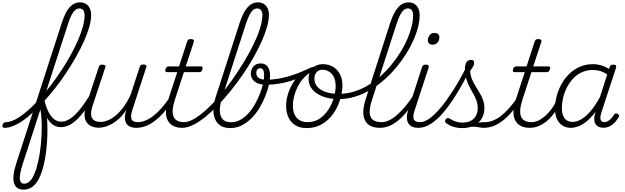

<svg xmlns="http://www.w3.org/2000/svg" viewBox="-183 -1059 5260 1616"><path d="M-147 17Q-157 17 -160.5 9.5Q-164 2 -162 -7Q-160 -16 -152 -23.5Q-144 -31 -133 -31Q-109 -31 -81.5 -41.5Q-54 -52 -25 -70.5Q4 -89 34.5 -114.5Q65 -140 94.5 -169Q124 -198 152 -230Q203 -286 250 -348Q297 -410 339 -474.5Q381 -539 416 -603.5Q451 -668 476.5 -727.5Q502 -787 515.5 -838.5Q529 -890 529 -930Q529 -943 537 -949.5Q545 -956 556.5 -955.5Q568 -955 576 -948.5Q584 -942 584 -930Q584 -888 569 -834.5Q554 -781 526.5 -718.5Q499 -656 461.5 -589Q424 -522 379.5 -454Q335 -386 284.5 -321.5Q234 -257 180 -198Q150 -165 116.5 -133.5Q83 -102 49.5 -74Q16 -46 -17.5 -26Q-51 -6 -83.5 5.5Q-116 17 -147 17ZM16 537Q-14 537 -34.5 524.5Q-55 512 -64 485Q-73 458 -69 416Q-65 374 -46 316L338 -869Q367 -958 403.5 -998.5Q440 -1039 491 -1039Q520 -1039 541 -1025.5Q562 -1012 573 -988Q584 -964 584 -930Q584 -918 576 -911.5Q568 -905 556.5 -905Q545 -905 537 -911.5Q529 -918 529 -930Q529 -949 524 -962Q519 -975 509 -981.5Q499 -988 484 -988Q467 -988 450.5 -974.5Q434 -961 419 -932.5Q404 -904 389 -856L186 -229Q198 -184 205.5 -132.5Q213 -81 215 -28Q217 25 215.5 78Q214 131 209 182Q204 233 195.5 279.5Q187 326 175 366Q160 418 138 457Q116 496 85.5 516.5Q55 537 16 537ZM21 487Q37 487 51 479Q65 471 78 455Q91 439 101 416.5Q111 394 122 365Q131 332 139.5 294Q148 256 154 213.5Q160 171 163.5 125.5Q167 80 168 34.5Q169 -11 166.5 -55Q164 -99 157 -138L7 325Q-20 411 -16 449Q-12 487 21 487Z M329 11Q298 11 273 -3Q248 -17 227 -45Q206 -73 190 -115Q174 -157 162 -212Q160 -225 166 -230.5Q172 -236 179.5 -234Q187 -232 189 -223Q203 -162 223.5 -120.5Q244 -79 271 -57Q298 -35 332 -35Q362 -35 392 -51Q422 -67 452.5 -97Q483 -127 513 -168.5Q543 -210 575 -262Q581 -269 587 -268.5Q593 -268 597.5 -262Q602 -256 603 -247.5Q604 -239 600 -231Q566 -178 534 -133.5Q502 -89 468.5 -56.5Q435 -24 401 -6.5Q367 11 329 11Z M650 16Q602 16 570 -5.5Q538 -27 530.5 -69.5Q523 -112 543 -176L648 -494Q652 -506 658.5 -510.5Q665 -515 679 -515Q695 -515 701.5 -509Q708 -503 703 -491L596 -168Q582 -125 584 -95Q586 -65 605.5 -49Q625 -33 663 -33Q692 -33 724.5 -46Q757 -59 790 -86Q823 -113 855.5 -156.5Q888 -200 917 -263L993 -496Q997 -508 1003 -512Q1009 -516 1023 -516Q1040 -516 1046.5 -510.5Q1053 -505 1048 -493L931 -134Q914 -81 924 -56Q934 -31 978 -31Q988 -31 992 -23.5Q996 -16 994 -7Q992 2 984 9.5Q976 17 962 17Q937 17 917.5 9.5Q898 2 886 -12Q874 -26 870 -47Q866 -68 870 -94L880 -135Q853 -92 822 -63Q791 -34 760.5 -17Q730 0 701.5 8Q673 16 650 16Z M962 17Q951 17 946.5 9.5Q942 2 943.5 -7Q945 -16 953.5 -23.5Q962 -31 977 -31Q1007 -31 1040 -44Q1073 -57 1107 -83Q1141 -109 1177 -149.5Q1213 -190 1249 -244Q1257 -257 1266 -255Q1275 -253 1279 -243.5Q1283 -234 1278 -224Q1237 -161 1197.5 -115.5Q1158 -70 1118.5 -40.5Q1079 -11 1040.5 3Q1002 17 962 17Z M1350 17Q1307 17 1276 1Q1245 -15 1229 -45Q1213 -75 1213.5 -118.5Q1214 -162 1232 -217L1309 -452H1223Q1212 -452 1209.5 -458.5Q1207 -465 1210 -477Q1214 -489 1220.5 -494.5Q1227 -500 1237 -500H1324L1392 -709Q1396 -721 1402.5 -725.5Q1409 -730 1423 -730Q1440 -730 1445.5 -724Q1451 -718 1448 -706L1380 -500H1508Q1519 -500 1521.5 -494Q1524 -488 1520 -476Q1517 -463 1511 -457.5Q1505 -452 1494 -452H1365L1289 -220Q1273 -170 1270.5 -133.5Q1268 -97 1279 -74.5Q1290 -52 1312 -41.5Q1334 -31 1364 -31Q1374 -31 1378 -23.5Q1382 -16 1381 -7Q1380 2 1372 9.5Q1364 17 1350 17Z M1350 17Q1338 17 1334 9.5Q1330 2 1333 -7Q1336 -16 1344.5 -23.5Q1353 -31 1365 -31Q1404 -31 1452.5 -59.5Q1501 -88 1555.5 -137.5Q1610 -187 1665 -250.5Q1720 -314 1772 -388Q1824 -462 1870 -537.5Q1916 -613 1951 -685.5Q1986 -758 2005.5 -820.5Q2025 -883 2025 -930Q2025 -942 2033 -948.5Q2041 -955 2052.5 -955Q2064 -955 2072 -948.5Q2080 -942 2080 -930Q2080 -886 2063.5 -829Q2047 -772 2017 -705.5Q1987 -639 1946.5 -568Q1906 -497 1857.5 -427Q1809 -357 1756 -291.5Q1703 -226 1649 -170.5Q1595 -115 1542 -72.5Q1489 -30 1440 -6.5Q1391 17 1350 17Z M1756 19Q1703 19 1671.5 -2.5Q1640 -24 1626 -60Q1612 -96 1613.5 -142.5Q1615 -189 1631 -238L1835 -869Q1865 -958 1901.5 -998.5Q1938 -1039 1988 -1039Q2017 -1039 2038 -1025.5Q2059 -1012 2070 -988Q2081 -964 2081 -930Q2081 -917 2073 -911Q2065 -905 2053.5 -905Q2042 -905 2034 -911Q2026 -917 2026 -930Q2026 -948 2021 -961.5Q2016 -975 2006 -981.5Q1996 -988 1981 -988Q1963 -988 1947 -974.5Q1931 -961 1916.5 -932.5Q1902 -904 1886 -856L1687 -239Q1675 -202 1669.5 -164.5Q1664 -127 1670.5 -97Q1677 -67 1698.5 -48.5Q1720 -30 1761 -30Q1803 -30 1840 -50.5Q1877 -71 1908 -105.5Q1939 -140 1963 -182.5Q1987 -225 2004.5 -269.5Q2022 -314 2031 -355Q2040 -396 2040 -427Q2040 -458 2031 -471.5Q2022 -485 2008 -485Q1994 -485 1989.5 -495Q1985 -505 1991 -515Q1997 -525 2014 -525Q2031 -525 2045 -518.5Q2059 -512 2068.5 -499.5Q2078 -487 2084 -468.5Q2090 -450 2090 -424Q2090 -390 2080 -345Q2070 -300 2050 -249.5Q2030 -199 2001.5 -151.5Q1973 -104 1935 -65.5Q1897 -27 1852.5 -4Q1808 19 1756 19Z M2053 -346Q2015 -346 1987 -357.5Q1959 -369 1943.5 -390Q1928 -411 1928 -438Q1928 -461 1937.5 -480.5Q1947 -500 1965 -512.5Q1983 -525 2013 -525Q2027 -525 2029.5 -515Q2032 -505 2027 -495Q2022 -485 2008 -485Q1992 -485 1983 -474Q1974 -463 1974 -445Q1974 -417 1996 -402.5Q2018 -388 2057 -388Q2102 -388 2146.5 -394.5Q2191 -401 2234 -413Q2277 -425 2319 -441Q2361 -457 2399 -475Q2412 -481 2418 -473.5Q2424 -466 2422.5 -455Q2421 -444 2410 -438Q2354 -410 2296.5 -389Q2239 -368 2178 -357Q2117 -346 2053 -346Z M2398 19Q2342 19 2303.5 -4.5Q2265 -28 2245 -70.5Q2225 -113 2225 -168Q2225 -223 2245.5 -282Q2266 -341 2304.5 -392.5Q2343 -444 2401 -475.5Q2459 -507 2535 -507Q2546 -507 2547.5 -499Q2549 -491 2544.5 -483.5Q2540 -476 2532 -476Q2484 -476 2444 -456Q2404 -436 2374 -403.5Q2344 -371 2323.5 -330.5Q2303 -290 2292.5 -248.5Q2282 -207 2282 -170Q2282 -128 2296 -96.5Q2310 -65 2337.5 -48Q2365 -31 2404 -31Q2464 -31 2508 -61Q2552 -91 2582 -138Q2612 -185 2627 -237.5Q2642 -290 2642 -334Q2642 -381 2626 -412Q2610 -443 2584.5 -457.5Q2559 -472 2532 -472Q2519 -472 2513 -479Q2507 -486 2508 -495.5Q2509 -505 2515.5 -512Q2522 -519 2535 -519Q2579 -519 2616.5 -498.5Q2654 -478 2676.5 -438Q2699 -398 2699 -339Q2699 -298 2687.5 -249.5Q2676 -201 2652.5 -153.5Q2629 -106 2593 -67Q2557 -28 2508.5 -4.5Q2460 19 2398 19Z M2668 -225Q2590 -225 2532.5 -247.5Q2475 -270 2444.5 -308Q2414 -346 2414 -396Q2414 -430 2428.5 -458Q2443 -486 2469.5 -502.5Q2496 -519 2535 -519Q2547 -519 2553 -512Q2559 -505 2558.5 -495.5Q2558 -486 2551.5 -479Q2545 -472 2532 -472Q2498 -472 2480.5 -450Q2463 -428 2463 -398Q2463 -356 2489.5 -327Q2516 -298 2562.5 -283.5Q2609 -269 2667 -269Q2734 -269 2796 -288Q2858 -307 2915 -341Q2972 -375 3022 -420Q3072 -465 3114 -517Q3156 -569 3190 -624Q3224 -679 3247 -734Q3270 -789 3282 -838.5Q3294 -888 3294 -930Q3294 -941 3302 -947Q3310 -953 3321.5 -953Q3333 -953 3341 -947Q3349 -941 3349 -930Q3349 -883 3335 -829Q3321 -775 3294.5 -716Q3268 -657 3231 -599Q3194 -541 3147.5 -486Q3101 -431 3046.5 -383.5Q2992 -336 2931 -300.5Q2870 -265 2803.5 -245Q2737 -225 2668 -225Z M3013 17Q2954 17 2918.5 -10Q2883 -37 2876 -90.5Q2869 -144 2895 -225L3102 -869Q3132 -958 3169 -998.5Q3206 -1039 3256 -1039Q3285 -1039 3306 -1025.5Q3327 -1012 3338 -988Q3349 -964 3349 -930Q3349 -918 3341 -911.5Q3333 -905 3321.5 -905Q3310 -905 3302 -911.5Q3294 -918 3294 -930Q3294 -949 3289 -962Q3284 -975 3274 -981.5Q3264 -988 3249 -988Q3232 -988 3215.5 -974.5Q3199 -961 3184.5 -932.5Q3170 -904 3154 -856L2945 -209Q2925 -144 2928.5 -105.5Q2932 -67 2957.5 -49Q2983 -31 3027 -31Q3038 -31 3042.5 -23.5Q3047 -16 3044.5 -7Q3042 2 3034 9.5Q3026 17 3013 17Z M3013 17Q3002 17 2997.5 9.5Q2993 2 2994.5 -7Q2996 -16 3004.5 -23.5Q3013 -31 3028 -31Q3059 -31 3091.5 -46Q3124 -61 3158 -91Q3192 -121 3227.5 -162.5Q3263 -204 3297 -258Q3304 -269 3313.5 -267.5Q3323 -266 3327.5 -257.5Q3332 -249 3325 -239Q3288 -178 3250 -130Q3212 -82 3174 -49.5Q3136 -17 3096 0Q3056 17 3013 17Z M3337 17Q3306 17 3284.5 6.5Q3263 -4 3252 -24.5Q3241 -45 3241.5 -73.5Q3242 -102 3255 -141L3369 -494Q3374 -506 3380.5 -510.5Q3387 -515 3400 -515Q3416 -515 3422 -509Q3428 -503 3425 -491L3308 -134Q3290 -82 3299 -56.5Q3308 -31 3352 -31Q3362 -31 3366.5 -23.5Q3371 -16 3369 -7Q3367 2 3359.5 9.5Q3352 17 3337 17ZM3457 -683Q3440 -683 3429 -692.5Q3418 -702 3418 -719Q3418 -743 3432.5 -762.5Q3447 -782 3474 -782Q3492 -782 3503.5 -773Q3515 -764 3515 -745Q3515 -722 3500.5 -702.5Q3486 -683 3457 -683Z M3338 17Q3326 17 3322 9.5Q3318 2 3320.5 -7Q3323 -16 3332 -23.5Q3341 -31 3353 -31Q3390 -31 3434.5 -63.5Q3479 -96 3529 -156.5Q3579 -217 3633 -301.5Q3687 -386 3741 -493Q3747 -503 3756.5 -502Q3766 -501 3772 -492Q3778 -483 3771 -470Q3715 -357 3659 -266.5Q3603 -176 3549 -112.5Q3495 -49 3442.5 -16Q3390 17 3338 17Z M3890 17Q3871 17 3851 13Q3831 9 3805 7.5Q3779 6 3745 10L3773 -13Q3806 -22 3829.5 -25.5Q3853 -29 3871.5 -30Q3890 -31 3905 -31Q3914 -31 3917.5 -23.5Q3921 -16 3919 -7Q3917 2 3909.5 9.5Q3902 17 3890 17ZM3708 19Q3663 19 3626.5 6Q3590 -7 3570 -25Q3563 -32 3562.5 -40Q3562 -48 3571 -57Q3579 -66 3586.5 -66Q3594 -66 3605 -59Q3625 -46 3652 -36.5Q3679 -27 3709 -27Q3770 -27 3804 -60Q3838 -93 3838 -151Q3838 -178 3830 -204Q3822 -230 3809.5 -253.5Q3797 -277 3783 -301.5Q3769 -326 3757 -353Q3745 -380 3737.5 -409.5Q3730 -439 3730 -473Q3730 -514 3742.5 -534.5Q3755 -555 3782 -555Q3797 -555 3802.5 -547.5Q3808 -540 3808 -530Q3808 -517 3800.5 -502.5Q3793 -488 3774 -461Q3776 -430 3785.5 -403Q3795 -376 3808.5 -352Q3822 -328 3837 -305Q3852 -282 3864.5 -258.5Q3877 -235 3885.5 -209Q3894 -183 3894 -151Q3894 -73 3843 -27Q3792 19 3708 19Z M3888 17Q3877 17 3872.5 9.5Q3868 2 3869.5 -7Q3871 -16 3879.5 -23.5Q3888 -31 3903 -31Q3933 -31 3966 -44Q3999 -57 4033 -83Q4067 -109 4103 -149.5Q4139 -190 4175 -244Q4183 -257 4192 -255Q4201 -253 4205 -243.5Q4209 -234 4204 -224Q4163 -161 4123.5 -115.5Q4084 -70 4044.5 -40.5Q4005 -11 3966.5 3Q3928 17 3888 17Z M4275 17Q4232 17 4201 1Q4170 -15 4154 -45Q4138 -75 4138.5 -118.5Q4139 -162 4157 -217L4234 -452H4148Q4137 -452 4134.5 -458.5Q4132 -465 4135 -477Q4139 -489 4145.5 -494.5Q4152 -500 4162 -500H4249L4317 -709Q4321 -721 4327.5 -725.5Q4334 -730 4348 -730Q4365 -730 4370.5 -724Q4376 -718 4373 -706L4305 -500H4433Q4444 -500 4446.5 -494Q4449 -488 4445 -476Q4442 -463 4436 -457.5Q4430 -452 4419 -452H4290L4214 -220Q4198 -170 4195.5 -133.5Q4193 -97 4204 -74.5Q4215 -52 4237 -41.5Q4259 -31 4289 -31Q4299 -31 4303 -23.5Q4307 -16 4306 -7Q4305 2 4297 9.5Q4289 17 4275 17Z M4275 17Q4264 17 4259.5 9.5Q4255 2 4256.5 -7Q4258 -16 4266.5 -23.5Q4275 -31 4290 -31Q4321 -31 4350.5 -45.5Q4380 -60 4409 -86Q4438 -112 4462 -146Q4486 -180 4503 -217Q4508 -228 4516.5 -227.5Q4525 -227 4532 -220.5Q4539 -214 4536 -203Q4516 -157 4488.5 -117Q4461 -77 4427.5 -47Q4394 -17 4355.5 0Q4317 17 4275 17Z M4622 17Q4581 17 4550 -3Q4519 -23 4503.5 -60Q4488 -97 4488 -146Q4488 -191 4500.5 -242.5Q4513 -294 4538.5 -343Q4564 -392 4603 -432Q4642 -472 4693.5 -495.5Q4745 -519 4811 -519Q4844 -519 4879 -508.5Q4914 -498 4942 -478L4948 -495Q4953 -507 4959.5 -511Q4966 -515 4978 -515Q4997 -515 5001 -507.5Q5005 -500 5002 -488L4878 -111Q4870 -85 4870 -67.5Q4870 -50 4878.5 -40.5Q4887 -31 4903 -31Q4919 -31 4934.5 -40Q4950 -49 4963 -63.5Q4976 -78 4986 -94Q4990 -101 4997.5 -104Q5005 -107 5016 -100Q5027 -94 5028 -86.5Q5029 -79 5023 -71Q5012 -52 4994 -31.5Q4976 -11 4951.5 2.5Q4927 16 4895 16Q4873 16 4857 9Q4841 2 4832 -10.5Q4823 -23 4820 -41Q4817 -59 4820 -81Q4822 -91 4824.5 -100.5Q4827 -110 4830 -119Q4792 -68 4754.5 -37.5Q4717 -7 4683 5Q4649 17 4622 17ZM4546 -151Q4546 -115 4555.5 -88.5Q4565 -62 4585.5 -47.5Q4606 -33 4636 -33Q4672 -33 4710.5 -55.5Q4749 -78 4788.5 -124.5Q4828 -171 4867 -243L4928 -433Q4893 -455 4864 -462.5Q4835 -470 4807 -470Q4754 -470 4711 -449.5Q4668 -429 4637 -394Q4606 -359 4585.5 -317Q4565 -275 4555.5 -231.5Q4546 -188 4546 -151Z"/></svg>

Font: Playwrite CO ExtraLight
Style: Regular
Weight: 250
Version: Version 1.002